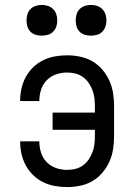

<svg xmlns="http://www.w3.org/2000/svg" viewBox="-20 -753 540 781"><path d="M253 8Q228 8 203 3.5Q178 -1 155.5 -12Q133 -23 115 -40.5Q97 -58 85 -80Q73 -102 67.5 -126.5Q62 -151 62 -176V-178H140V-177Q140 -154 147 -132Q154 -110 170 -93.5Q186 -77 208 -69.5Q230 -62 253 -62Q270 -62 286.5 -66Q303 -70 317 -80Q331 -90 340.5 -104Q350 -118 356 -133.5Q362 -149 364 -166Q366 -183 366 -200V-225H194V-295H366V-320Q366 -337 364 -354Q362 -371 356 -386.5Q350 -402 340.5 -416Q331 -430 317 -440Q303 -450 286.5 -454Q270 -458 253 -458Q230 -458 208 -450.5Q186 -443 170 -426.5Q154 -410 147 -388Q140 -366 140 -343V-342H62V-344Q62 -369 67.5 -393.5Q73 -418 85 -440Q97 -462 115 -479.5Q133 -497 155.5 -508Q178 -519 203 -523.5Q228 -528 253 -528Q279 -528 306 -522.5Q333 -517 356 -503.5Q379 -490 396.5 -469.5Q414 -449 425 -424.5Q436 -400 440 -373.5Q444 -347 444 -320V-200Q444 -173 440 -146.5Q436 -120 425 -95.5Q414 -71 396.5 -50.5Q379 -30 356 -16.5Q333 -3 306 2.5Q279 8 253 8ZM350 -608Q337 -608 325 -611.5Q313 -615 304 -624Q295 -633 291.5 -645Q288 -657 288 -670Q288 -683 291.5 -695Q295 -707 304 -716Q313 -725 325 -729Q337 -733 350 -733Q363 -733 375 -729Q387 -725 396 -716Q405 -707 409 -695Q413 -683 413 -670Q413 -657 409 -645Q405 -633 396 -624Q387 -615 375 -611.5Q363 -608 350 -608ZM150 -608Q137 -608 125 -611.5Q113 -615 104 -624Q95 -633 91.5 -645Q88 -657 88 -670Q88 -683 91.5 -695Q95 -707 104 -716Q113 -725 125 -729Q137 -733 150 -733Q163 -733 175 -729Q187 -725 196 -716Q205 -707 209 -695Q213 -683 213 -670Q213 -657 209 -645Q205 -633 196 -624Q187 -615 175 -611.5Q163 -608 150 -608Z"/></svg>

Font: Iosevka Algr
Style: Regular
Weight: 400
Monospace: yes
Designer: Belleve Invis
Foundry: Belleve Invis
Version: Version 26.0.2; ttfautohint (v1.8.3)